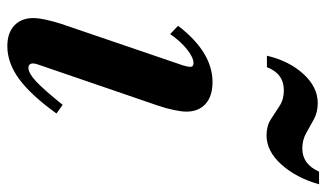

<svg xmlns="http://www.w3.org/2000/svg" viewBox="-199 -659 868 510"><g transform="rotate(90 235.0 -404.0)"><path d="M102.5 10.5Q67.5 10.5 47.8 -8Q28 -26.5 28 -58.5Q28 -72 32.5 -92.5Q37 -113 43.5 -133L153.5 -455.5Q157.5 -468 157.5 -476Q157.5 -484 147.5 -484Q133 -484 111.2 -466.8Q89.5 -449.5 70.5 -422L48.5 -443Q118.5 -534.5 198 -534.5Q235.5 -534.5 256 -516Q276.5 -497.5 276.5 -465Q276.5 -452 272.2 -431.8Q268 -411.5 261 -391L152 -73Q148.5 -63 148.5 -58Q148.5 -45.5 160.5 -45.5Q174 -45.5 195.8 -65.5Q217.5 -85.5 258.5 -136.5L281.5 -120Q233 -52.5 190.2 -21Q147.5 10.5 102.5 10.5ZM339.5 -678Q314.5 -678 296.8 -689.5Q279 -701 261.5 -712.5Q244 -724 220 -724Q175.5 -724 158.5 -679H128Q142 -738.5 176.8 -776.2Q211.5 -814 254 -814Q278 -814 296.8 -803.8Q315.5 -793.5 333.8 -783.2Q352 -773 374.5 -773Q416 -773 436 -817.5H469.5Q452.5 -757 417 -717.5Q381.5 -678 339.5 -678Z"/></g></svg>

Font: Libre Caslon Condensed Bold
Style: Italic
Weight: 700
Italic angle: -22.583°
Designer: Pablo Impallari, Rodrigo Fuenzalida, Katja Schimmel, Ertekin Erdin
Foundry: Pablo Impallari, Rodrigo Fuenzalida
Version: Version 2.000; ttfautohint (v1.8.4.7-5d5b);gftools[0.9.33]